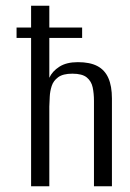

<svg xmlns="http://www.w3.org/2000/svg" viewBox="-20 -650 453 670"><path d="M88.5 0V-517.7H37.8V-553.9H88.5V-630H152.1V-553.9H266.6V-517.7H152.1V-378.5Q162.5 -401.4 187.2 -417.2Q211.8 -433.1 251.8 -433.1Q293.8 -433.1 319.7 -419.5Q345.6 -406 358.1 -377.8Q370.6 -349.7 370.6 -306.1V0H307.9V-298.1Q307.9 -323.6 303.4 -345.1Q298.9 -366.5 282.9 -379.7Q267 -392.9 232.5 -392.9Q199.9 -392.9 183.1 -380.6Q166.4 -368.4 160.5 -350.2Q154.5 -331.9 153.6 -312.6Q152.7 -293.3 152.1 -278.2V0Z"/></svg>

Font: Alumni Sans Thin
Style: Regular
Weight: 100
Designer: Robert E. Leuschke
Foundry: Robert E. Leuschke
Version: Version 1.018